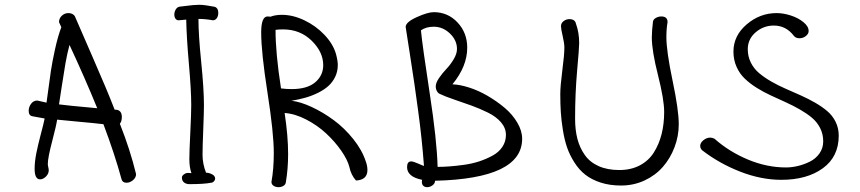

<svg xmlns="http://www.w3.org/2000/svg" viewBox="-20 -753 3602 804"><path d="M167 -256.8 116.2 -266.1Q100.1 -268.6 100.1 -289.1Q100.1 -304.7 110.1 -318.4Q120.1 -332 136.2 -332L174.8 -323.2L176.8 -337.9Q188 -421.4 193.1 -456.1Q198.2 -490.7 210 -544.9Q221.7 -599.1 236.8 -639.2L227.1 -660.2Q227.1 -676.3 239 -687.3Q251 -698.2 266.1 -698.2Q283.7 -698.2 293 -686Q304.2 -659.2 367.2 -515.4Q430.2 -371.6 460 -293.9Q463.9 -293 471.2 -293Q490.2 -287.6 490.2 -263.2Q490.2 -244.6 481.9 -234.9Q524.9 -126.5 549.8 -23.9Q549.8 -9.3 536.9 1.5Q523.9 12.2 509.8 12.2Q492.7 12.2 488.8 -2.9Q460.9 -106 413.1 -232.9Q377 -237.3 310.8 -243.2Q244.6 -249 219.2 -252Q216.3 -229.5 198.2 -160.6Q180.2 -91.8 180.2 -65.9Q180.2 -61.5 182.1 -53.2Q184.1 -44.9 184.1 -40Q184.1 -25.4 172.4 -13.7Q160.6 -2 147.9 -2Q125 -2 125 -45.9Q125 -74.7 131.8 -109.9Q138.7 -145 150.6 -189.9Q162.6 -234.9 167 -256.8ZM271 -564.9Q261.2 -528.3 253.9 -486.6Q246.6 -444.8 239 -393.6Q231.4 -342.3 227.1 -315.9Q252.9 -312 387.2 -299.8Q335 -427.7 271 -564.9Z M772.9 18.1Q759.8 18.1 750.7 11Q741.7 3.9 741.7 -9.8Q741.7 -16.6 750 -22.7Q758.3 -28.8 766.1 -28.8Q775.9 -28.8 781.7 -27.8Q772.9 -52.2 772.9 -86.9Q772.9 -117.7 776.9 -197.8Q780.8 -277.8 780.8 -313Q780.8 -374.5 771 -485.6Q761.2 -596.7 759.8 -670.9L728 -668Q719.7 -668 714.8 -674.8Q710 -681.6 710 -691.9Q710 -703.1 715.8 -713.1Q721.7 -723.1 731.9 -725.1Q737.8 -725.6 756.8 -728Q775.9 -730.5 789.1 -731.7Q802.2 -732.9 814.9 -732.9Q835.9 -732.9 876 -725.1Q894 -722.2 894 -698.2Q894 -686 887.9 -677Q881.8 -668 871.1 -668Q840.8 -673.8 811 -673.8Q811 -607.4 822.5 -493.9Q834 -380.4 834 -312Q834 -284.2 831.1 -210Q828.1 -135.7 828.1 -105Q828.1 -66.9 842.8 -29.8Q855 -29.8 867.9 -23.2Q880.9 -16.6 880.9 -4.9Q880.9 1 875.5 6.6Q870.1 12.2 863.8 12.2Q835 18.1 772.9 18.1Z M1073.7 -617.2Q1073.7 -684.1 1100.6 -684.1Q1107.9 -684.1 1112.8 -683.1Q1132.8 -690.9 1160.6 -690.9Q1206.5 -690.9 1254.6 -668Q1302.7 -645 1338.6 -607.2Q1374.5 -569.3 1386.7 -527.8Q1394.5 -499 1394.5 -481Q1394.5 -454.1 1383.8 -431.6Q1373 -409.2 1355.5 -393.3Q1337.9 -377.4 1312.5 -364.7Q1287.1 -352.1 1259.8 -344.2Q1232.4 -336.4 1200.7 -331.1Q1238.8 -326.7 1285.9 -304.7Q1333 -282.7 1377.4 -250Q1421.9 -217.3 1459 -171.1Q1496.1 -125 1511.7 -77.1Q1518.6 -58.6 1518.6 -41Q1518.6 0.5 1470.7 2.9Q1449.7 -20.5 1442.9 -54.2Q1435.1 -84.5 1408.7 -122.3Q1382.3 -160.2 1345.9 -194.1Q1309.6 -228 1262.5 -252.4Q1215.3 -276.9 1171.9 -279.8Q1186.5 -183.1 1186.5 -107.9Q1186.5 -45.9 1176.8 11.2Q1175.3 20.5 1166.3 25.6Q1157.2 30.8 1146.5 30.8Q1134.3 30.8 1125.5 24.9Q1116.7 19 1116.7 8.8Q1126.5 -44.9 1126.5 -112.8Q1126.5 -195.8 1100.1 -365Q1073.7 -534.2 1073.7 -617.2ZM1133.8 -627.9Q1133.8 -529.8 1156.7 -382.8Q1179.2 -379.9 1200.7 -379.9Q1266.6 -379.9 1300 -408.4Q1333.5 -437 1333.5 -480Q1333.5 -535.2 1285.2 -582.5Q1236.8 -629.9 1165.5 -629.9Q1145 -629.9 1133.8 -627.9Z M1678.7 -640.1Q1678.7 -660.2 1725.1 -681.2Q1771.5 -702.1 1796.4 -702.1Q1855.5 -702.1 1896 -658.9Q1936.5 -615.7 1936.5 -553.2Q1936.5 -475.1 1874.5 -399.9Q1905.3 -398.9 1944.3 -386.5Q1983.4 -374 2022 -351.6Q2060.5 -329.1 2093.3 -301.5Q2126 -273.9 2146.2 -239.5Q2166.5 -205.1 2166.5 -171.9Q2166.5 -4.9 1801.8 3.9Q1801.8 15.1 1791.3 22.9Q1780.8 30.8 1768.6 30.8Q1758.8 30.8 1752.7 25.1Q1746.6 19.5 1746.6 8.8Q1746.6 2.9 1747.6 0Q1684.6 -12.7 1684.6 -53.2Q1684.6 -77.1 1701.7 -77.1Q1710.4 -77.1 1730.2 -68.4Q1750 -59.6 1755.4 -58.1Q1751 -116.2 1745.1 -172.6Q1739.3 -229 1730 -296.4Q1720.7 -363.8 1715.3 -401.9Q1710 -439.9 1696.5 -525.6Q1683.1 -611.3 1678.7 -640.1ZM1742.7 -626Q1749 -560.5 1779.3 -363Q1809.6 -165.5 1812.5 -54.2Q1836.4 -54.2 1862.3 -56.2Q1888.2 -58.1 1922.4 -62.7Q1956.5 -67.4 1986.3 -77.1Q2016.1 -86.9 2042.2 -101.1Q2068.4 -115.2 2083.5 -137.7Q2098.6 -160.2 2098.6 -188Q2098.6 -216.8 2078.1 -240.7Q2057.6 -264.6 2023.2 -281.5Q1988.8 -298.3 1954.6 -310.8Q1920.4 -323.2 1881.3 -336.4Q1842.3 -349.6 1823.7 -358.9Q1814.9 -361.8 1809.8 -371.1Q1804.7 -380.4 1804.7 -391.1Q1804.7 -406.2 1818.6 -426.5Q1832.5 -446.8 1849.1 -464.1Q1865.7 -481.4 1879.6 -504.6Q1893.6 -527.8 1893.6 -547.9Q1893.6 -584.5 1864 -612.8Q1834.5 -641.1 1796.4 -641.1Q1764.2 -641.1 1742.7 -626Z M2343.3 -554.2Q2343.3 -571.8 2336.2 -602.1Q2329.1 -632.3 2329.1 -643.1Q2329.1 -656.2 2340.1 -664.6Q2351.1 -672.9 2364.3 -672.9Q2388.2 -672.9 2392.1 -652.8Q2405.3 -616.7 2405.3 -571.8Q2405.3 -552.7 2396.7 -457Q2388.2 -361.3 2388.2 -255.9Q2388.2 -209 2397.9 -171.4Q2407.7 -133.8 2429 -103.8Q2450.2 -73.7 2486.8 -57.4Q2523.4 -41 2573.2 -41Q2622.1 -41 2659.2 -60.5Q2696.3 -80.1 2718 -114.5Q2739.7 -148.9 2750.5 -191.7Q2761.2 -234.4 2761.2 -284.2Q2761.2 -335.9 2735.4 -438Q2709.5 -540 2709.5 -596.2Q2709.5 -623 2714.4 -663.1Q2716.3 -672.4 2726.8 -678.2Q2737.3 -684.1 2749.5 -684.1Q2775.4 -684.1 2775.4 -660.2Q2770.5 -633.8 2770.5 -597.2Q2770.5 -538.6 2796.4 -415.3Q2822.3 -292 2822.3 -232.9Q2822.3 -182.6 2804.4 -136Q2786.6 -89.4 2755.6 -54Q2724.6 -18.6 2679 2.7Q2633.3 23.9 2580.6 23.9Q2533.2 23.9 2495.1 11.5Q2457 -1 2430.9 -21.5Q2404.8 -42 2385.3 -72.8Q2365.7 -103.5 2354.7 -135.3Q2343.8 -167 2337.2 -207.8Q2330.6 -248.5 2328.4 -283Q2326.2 -317.4 2326.2 -358.9Q2326.2 -392.6 2334.7 -458Q2343.3 -523.4 2343.3 -554.2Z M3231.9 -698.2Q3260.3 -698.2 3291.3 -688.2Q3322.3 -678.2 3344.2 -660.4Q3366.2 -642.6 3366.2 -623Q3366.2 -611.3 3354.5 -602.1Q3342.8 -592.8 3328.1 -592.8Q3312 -592.8 3304.2 -603Q3271.5 -646 3220.2 -646Q3177.2 -646 3144.3 -617.7Q3111.3 -589.4 3111.3 -546.9Q3111.3 -516.1 3124.3 -490.5Q3137.2 -464.8 3159.4 -446.3Q3181.6 -427.7 3210.2 -411.4Q3238.8 -395 3270.3 -381.3Q3301.8 -367.7 3333.3 -353.5Q3364.7 -339.4 3393.3 -323Q3421.9 -306.6 3444.1 -287.8Q3466.3 -269 3479.2 -242.7Q3492.2 -216.3 3492.2 -185.1Q3492.2 -96.7 3425.5 -48.3Q3358.9 0 3252 0Q3167 0 3079.1 -34.4Q2991.2 -68.8 2919.9 -124Q2912.1 -131.8 2912.1 -142.1Q2912.1 -154.8 2925.5 -165.8Q2939 -176.8 2954.1 -176.8Q2962.4 -176.8 2972.2 -171.9Q3033.2 -117.7 3112.3 -84.7Q3191.4 -51.8 3271 -51.8Q3295.4 -51.8 3321 -57.9Q3346.7 -64 3371.3 -76.2Q3396 -88.4 3411.6 -110.6Q3427.2 -132.8 3427.2 -161.1Q3427.2 -191.4 3414.3 -216.8Q3401.4 -242.2 3379.6 -260.3Q3357.9 -278.3 3329.8 -294.4Q3301.8 -310.5 3270.5 -324.7Q3239.3 -338.9 3208 -353.3Q3176.8 -367.7 3148.7 -385.3Q3120.6 -402.8 3098.9 -423.6Q3077.1 -444.3 3064.2 -473.4Q3051.3 -502.4 3051.3 -537.1Q3051.3 -603.5 3106.7 -650.9Q3162.1 -698.2 3231.9 -698.2Z"/></svg>

Font: Zhizn
Style: Regular
Weight: 400
Designer: Peter Zharnov
Foundry: Peter Zharnov
Version: Version 1.000